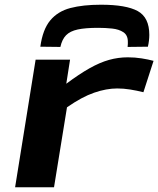

<svg xmlns="http://www.w3.org/2000/svg" viewBox="-20 -794 671 814"><path d="M277 -541 261 -439Q316 -480 359.5 -504.5Q403 -529 442 -540Q481 -551 522 -551Q552 -551 580.5 -546.5Q609 -542 631 -536L588 -403Q560 -410 532 -414.5Q504 -419 477 -419Q431 -419 379 -401Q327 -383 264 -339L209 0H44L131 -541ZM408 -774Q515 -774 564 -747Q613 -720 613 -646Q613 -622 607 -596L521 -595Q522 -602 522 -607.5Q522 -613 522 -617Q522 -645 503 -657.5Q484 -670 455 -673Q426 -676 396 -676Q342 -676 309.5 -669Q277 -662 260 -644.5Q243 -627 236 -595L151 -596Q161 -669 193 -707.5Q225 -746 278.5 -760Q332 -774 408 -774Z"/></svg>

Font: Georama ExtraExtended SemiBold
Style: Italic
Weight: 600
Width: 8
Italic angle: -9°
Designer: Jean-Baptiste Levee
Foundry: Production Type
Version: Version 1.000